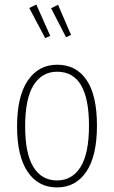

<svg xmlns="http://www.w3.org/2000/svg" viewBox="-20 -816 503 846"><path d="M140.1 -795.9 201.2 -658.2 179.2 -647.9 108.9 -780.8ZM235.8 -794.9 293 -662.1 271 -651.9 205.1 -779.8ZM231.9 -530.8Q315.4 -530.8 361.3 -463.6Q407.2 -396.5 407.2 -262.2Q407.2 -128.9 360.4 -59.6Q313.5 9.8 231 9.8Q147.9 9.8 101.6 -59.3Q55.2 -128.4 55.2 -258.8Q55.2 -391.6 102.5 -461.2Q149.9 -530.8 231.9 -530.8ZM231.9 -500Q165 -500 127.9 -440.7Q90.8 -381.3 90.8 -258.8Q90.8 -139.2 127.2 -80.1Q163.6 -21 231 -21Q298.3 -21 335.2 -80.6Q372.1 -140.1 372.1 -262.2Q372.1 -500 231.9 -500Z"/></svg>

Font: Fira Sans Compressed UltraLight
Style: Regular
Weight: 200
Width: 1
Designer: Carrois Corporate & Edenspiekermann AG
Foundry: Carrois Corporate GbR & Edenspiekermann AG
Version: Version 4.203;PS 004.203;hotconv 1.0.88;makeotf.lib2.5.64775